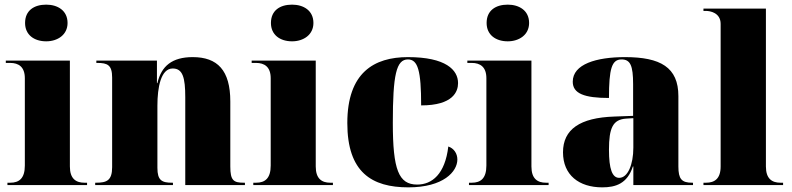

<svg xmlns="http://www.w3.org/2000/svg" viewBox="-20 -797 3413 827"><path d="M179 -619C228 -619 271 -647 271 -698C271 -752 228 -777 179 -777C127 -777 88 -752 88 -698C88 -647 127 -619 179 -619ZM12 0H355V-10H344C307 -10 281 -27 281 -80V-536H5V-526H24C60 -526 87 -509 87 -460V-84C87 -28 62 -10 24 -10H12Z M390 0H725V-10H721C677 -10 658 -20 658 -74V-342C658 -421 673 -502 724 -502C767 -502 778 -463 778 -378V0H1035V-10H1031C986 -10 972 -19 972 -80V-360C972 -494 917 -551 810 -551C722 -551 675 -513 658 -439H656V-536H395V-526H399C443 -526 463 -517 463 -463V-77C463 -19 439 -10 394 -10H390Z M1238 -619C1287 -619 1330 -647 1330 -698C1330 -752 1287 -777 1238 -777C1186 -777 1147 -752 1147 -698C1147 -647 1186 -619 1238 -619ZM1071 0H1414V-10H1403C1366 -10 1340 -27 1340 -80V-536H1064V-526H1083C1119 -526 1146 -509 1146 -460V-84C1146 -28 1121 -10 1083 -10H1071Z M1739 10C1890 10 1950 -58 1950 -110C1950 -136 1935 -158 1911 -166C1897 -47 1841 -2 1777 -2C1697 -2 1672 -66 1672 -268C1672 -475 1687 -541 1737 -541C1780 -541 1794 -493 1794 -343C1932 -343 1953 -403 1953 -439C1953 -496 1900 -551 1737 -551C1591 -551 1476 -484 1476 -267C1476 -55 1581 10 1739 10Z M2167 -619C2216 -619 2259 -647 2259 -698C2259 -752 2216 -777 2167 -777C2115 -777 2076 -752 2076 -698C2076 -647 2115 -619 2167 -619ZM2000 0H2343V-10H2332C2295 -10 2269 -27 2269 -80V-536H1993V-526H2012C2048 -526 2075 -509 2075 -460V-84C2075 -28 2050 -10 2012 -10H2000Z M2574 10C2632 10 2682 -6 2706 -80H2708V0H2965V-10H2961C2916 -10 2902 -26 2902 -80V-383C2902 -507 2825 -551 2672 -551C2549 -551 2447 -521 2447 -445C2447 -394 2497 -375 2603 -375C2603 -501 2615 -541 2657 -541C2695 -541 2707 -515 2707 -434V-298L2626 -295C2478 -290 2405 -240 2405 -141C2405 -43 2474 10 2574 10ZM2647 -31C2617 -31 2603 -69 2603 -152C2603 -246 2620 -282 2676 -286L2708 -288V-161C2708 -88 2684 -31 2647 -31Z M3010 0H3353V-10H3342C3305 -10 3279 -27 3279 -80V-760H3010V-750H3021C3037 -750 3084 -743 3084 -694V-80C3084 -27 3058 -10 3021 -10H3010Z"/></svg>

Font: Noto Serif Display Black
Style: Regular
Weight: 900
Designer: Monotype Design Team
Foundry: Monotype Imaging Inc.
Version: Version 2.009